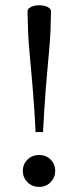

<svg xmlns="http://www.w3.org/2000/svg" viewBox="-20 -705 298 732"><path d="M174.5 -661 172.5 -586Q172 -570 170.2 -548.5Q168.5 -527 166.2 -499.8Q164 -472.5 160.8 -440Q157.5 -407.5 154.8 -370.2Q152 -333 149.2 -290.8Q146.5 -248.5 144 -201.5H115.5Q113.5 -248.5 110.5 -290.8Q107.5 -333 104.5 -370.2Q101.5 -407.5 98.5 -440Q95.5 -472.5 93 -499.8Q90.5 -527 89 -548.5Q87.5 -570 87 -586L85 -661Q85 -669 91.5 -674.2Q98 -679.5 108.2 -682.2Q118.5 -685 129.5 -685Q141 -685 151.2 -682.2Q161.5 -679.5 168 -674.2Q174.5 -669 174.5 -661ZM129 -114Q156 -114 173.2 -96.5Q190.5 -79 190.5 -53.5Q190.5 -28.5 173.2 -10.5Q156 7.5 129 7.5Q102.5 7.5 84.8 -10.5Q67 -28.5 67 -53.5Q67 -79 84.8 -96.5Q102.5 -114 129 -114Z"/></svg>

Font: Newsreader 24pt
Style: Regular
Weight: 400
Designer: Hugues Gentile
Foundry: Production Type
Version: Version 1.003